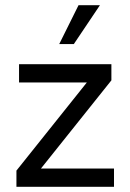

<svg xmlns="http://www.w3.org/2000/svg" viewBox="-20 -716 500 736"><path d="M43 0V-62L313 -400H53V-470H407V-408L137 -70H417V0ZM207 -547 281 -696H363L263 -547Z"/></svg>

Font: Gantari
Style: Regular
Weight: 400
Designer: Anugrah Pasau
Foundry: Lafontype
Version: Version 1.000; ttfautohint (v1.8.3)